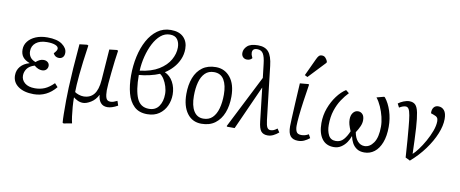

<svg xmlns="http://www.w3.org/2000/svg" viewBox="-81 -1159 4208 1755"><g transform="rotate(10 2023.0 -281.0)"><path d="M250 14Q160 14 106.5 -24Q53 -62 53 -127Q53 -174 82 -208.5Q111 -243 164 -258V-260Q121 -276 100.5 -302.5Q80 -329 80 -371Q80 -413 106 -446.5Q132 -480 178 -499.5Q224 -519 286 -519Q377 -519 423.5 -485Q470 -451 470 -408Q470 -381 456 -366.5Q442 -352 420 -352Q384 -352 367 -386Q384 -405 389.5 -415Q395 -425 395 -433Q395 -453 367 -464.5Q339 -476 290 -476Q224 -476 187 -446.5Q150 -417 150 -368Q150 -338 165.5 -314.5Q181 -291 216 -278Q233 -293 250.5 -301.5Q268 -310 287 -310Q311 -310 326 -297Q341 -284 341 -264Q341 -244 327 -229Q313 -214 287 -214Q271 -214 253 -221Q235 -228 215 -245Q166 -230 145.5 -200.5Q125 -171 125 -137Q125 -96 158 -68.5Q191 -41 252 -41Q301 -41 342 -58.5Q383 -76 426 -119L455 -87Q372 14 250 14Z M567 230 557 225Q554 190 553.5 144.5Q553 99 553 19Q553 -23 556 -100Q559 -177 566 -281Q573 -385 584 -508L654 -516L666 -511Q641 -342 631 -233.5Q621 -125 621 -71Q634 -61 657.5 -53Q681 -45 702 -45Q764 -45 798.5 -87.5Q833 -130 840 -221L861 -508L931 -516L942 -511Q935 -470 928.5 -414Q922 -358 916 -302Q910 -246 906.5 -201.5Q903 -157 903 -138Q903 -93 912.5 -66.5Q922 -40 953 -40Q968 -40 983 -45Q998 -50 1016 -59L1030 -17Q975 14 934 14Q893 14 871 -13Q849 -40 846 -84H845Q821 -36 780 -11Q739 14 708 14Q681 14 657.5 2.5Q634 -9 620 -21H619Q619 20 622.5 66.5Q626 113 631.5 153Q637 193 643 216Z M1303 14Q1227 14 1182 -29Q1137 -72 1117.5 -145Q1098 -218 1098 -309Q1098 -401 1116.5 -486Q1135 -571 1171.5 -637.5Q1208 -704 1261.5 -743Q1315 -782 1386 -782Q1463 -782 1503.5 -741.5Q1544 -701 1544 -634Q1544 -582 1524 -536Q1504 -490 1470.5 -453.5Q1437 -417 1397 -392Q1447 -370 1475 -318Q1503 -266 1503 -203Q1503 -147 1480.5 -97.5Q1458 -48 1413.5 -17Q1369 14 1303 14ZM1168 -366Q1275 -379 1343 -421Q1411 -463 1443 -520Q1475 -577 1475 -634Q1475 -680 1453.5 -709.5Q1432 -739 1385 -739Q1337 -739 1299 -707Q1261 -675 1233 -621Q1205 -567 1188 -500.5Q1171 -434 1168 -366ZM1311 -37Q1372 -37 1403 -82Q1434 -127 1434 -196Q1434 -230 1423 -265.5Q1412 -301 1394.5 -329Q1377 -357 1356 -370Q1317 -353 1264.5 -341Q1212 -329 1167 -326Q1167 -185 1199 -111Q1231 -37 1311 -37Z M1807 14Q1722 14 1673.5 -52Q1625 -118 1625 -231Q1625 -316 1650 -381Q1675 -446 1725 -482.5Q1775 -519 1850 -519Q1932 -519 1983.5 -455.5Q2035 -392 2035 -277Q2035 -193 2009.5 -127.5Q1984 -62 1933.5 -24Q1883 14 1807 14ZM1816 -35Q1868 -35 1900.5 -67Q1933 -99 1948.5 -155Q1964 -211 1964 -283Q1964 -370 1934 -420.5Q1904 -471 1841 -471Q1790 -471 1758 -439.5Q1726 -408 1711 -353Q1696 -298 1696 -225Q1696 -135 1727 -85Q1758 -35 1816 -35Z M2421 14Q2381 14 2360.5 -10.5Q2340 -35 2333 -102L2298 -408L2295 -403L2114 0H2046L2039 -5L2288 -496L2273 -624Q2266 -688 2248.5 -717Q2231 -746 2193 -746Q2148 -746 2148 -706Q2148 -696 2150.5 -687.5Q2153 -679 2158 -669L2163 -658Q2156 -648 2144 -642Q2132 -636 2115 -636Q2093 -636 2078.5 -650.5Q2064 -665 2064 -689Q2064 -725 2094.5 -753.5Q2125 -782 2194 -782Q2260 -782 2292.5 -744Q2325 -706 2335 -617L2392 -124Q2398 -74 2408.5 -56Q2419 -38 2439 -38Q2454 -38 2468 -43.5Q2482 -49 2501 -64L2523 -31Q2498 -10 2473 2Q2448 14 2421 14Z M2703 14Q2656 14 2633 -13.5Q2610 -41 2610 -104Q2610 -121 2612.5 -177Q2615 -233 2619.5 -317.5Q2624 -402 2630 -506L2708 -513L2715 -509Q2702 -428 2691 -350.5Q2680 -273 2674 -212Q2668 -151 2668 -119Q2668 -85 2679 -64Q2690 -43 2725 -43Q2760 -43 2792 -62L2810 -29Q2785 -9 2759.5 2.5Q2734 14 2703 14ZM2688 -575 2662 -588 2737 -749Q2747 -771 2757 -781.5Q2767 -792 2785 -792Q2804 -792 2816 -780.5Q2828 -769 2838 -748V-734Z M3035 14Q2963 14 2925 -38.5Q2887 -91 2887 -183Q2887 -256 2911.5 -322Q2936 -388 2974.5 -439.5Q3013 -491 3057 -519L3087 -495Q3055 -462 3025 -417Q2995 -372 2975.5 -312.5Q2956 -253 2956 -177Q2956 -123 2976 -83.5Q2996 -44 3044 -44Q3088 -44 3116 -76Q3144 -108 3163 -155Q3148 -190 3141.5 -213.5Q3135 -237 3135 -261Q3135 -300 3153.5 -323.5Q3172 -347 3200 -347Q3224 -347 3241 -329Q3258 -311 3258 -273Q3258 -246 3245 -216.5Q3232 -187 3211 -155Q3220 -103 3246.5 -73.5Q3273 -44 3310 -44Q3359 -44 3394 -94.5Q3429 -145 3429 -245Q3429 -287 3417.5 -334.5Q3406 -382 3386.5 -426Q3367 -470 3342 -501L3410 -519L3418 -515Q3455 -469 3477 -400.5Q3499 -332 3499 -255Q3499 -169 3475.5 -108.5Q3452 -48 3411.5 -17Q3371 14 3319 14Q3276 14 3248.5 -4.5Q3221 -23 3205.5 -52Q3190 -81 3184 -112H3182Q3173 -84 3153.5 -55Q3134 -26 3104 -6Q3074 14 3035 14Z M3743 15 3700 -6Q3697 -46 3694.5 -84.5Q3692 -123 3688.5 -169.5Q3685 -216 3679 -281Q3673 -351 3666 -391.5Q3659 -432 3648.5 -449Q3638 -466 3620 -466Q3595 -466 3561 -445L3543 -480Q3562 -495 3591 -507Q3620 -519 3645 -519Q3681 -519 3701 -499Q3721 -479 3731 -429.5Q3741 -380 3747 -290Q3750 -240 3752.5 -179.5Q3755 -119 3757 -50Q3777 -67 3806 -105.5Q3835 -144 3862.5 -193Q3890 -242 3908.5 -292Q3927 -342 3927 -384Q3927 -405 3917.5 -416.5Q3908 -428 3886 -435L3858 -445Q3856 -479 3871 -499Q3886 -519 3914 -519Q3948 -519 3969 -493.5Q3990 -468 3990 -414Q3990 -352 3959.5 -277Q3929 -202 3873.5 -126Q3818 -50 3743 15Z"/></g></svg>

Font: Literata 12pt Light
Style: Italic
Weight: 300
Italic angle: -2°
Designer: Latin by Veronika Burian and Jose Scaglione. Greek by Irene Vlachou. Cyrillic by Vera Evstafieva
Foundry: TypeTogether
Version: Version 3.002